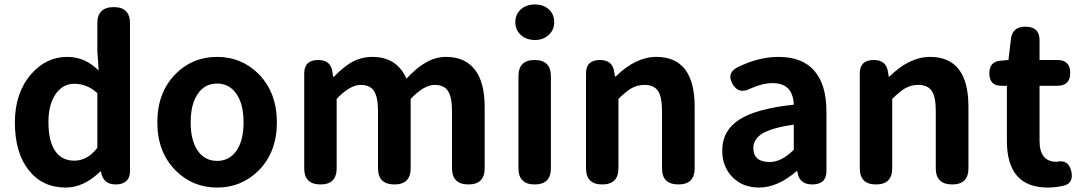

<svg xmlns="http://www.w3.org/2000/svg" viewBox="-20 -830 4871 864"><path d="M276 14Q171 14 109 -64.5Q47 -143 47 -279Q47 -411 119 -495Q187 -574 282 -574Q326 -574 362 -557Q391 -544 424 -513L418 -601V-725Q418 -798 492 -798Q565 -798 565 -725V-399V-59Q565 -30 548 -15Q531 0 501 0Q447 0 436 -50L434 -58H431Q357 14 276 14ZM314 -107Q374 -107 418 -165V-288V-411Q372 -453 314 -453Q264 -453 232 -409Q198 -362 198 -281Q198 -195 228 -151Q258 -107 314 -107Z M957 14Q847 14 770 -63Q688 -146 688 -279Q688 -414 770 -497Q846 -574 957 -574Q1067 -574 1144 -497Q1226 -413 1226 -279Q1226 -146 1144 -63Q1067 14 957 14ZM957 -106Q1013 -106 1045 -153Q1076 -199 1076 -279.5Q1076 -360 1045 -406Q1013 -454 957 -454Q900 -454 869 -406Q838 -360 838 -279.5Q838 -199 869 -153Q901 -106 957 -106Z M1422 0Q1349 0 1349 -73V-280V-500Q1349 -560 1412 -560Q1469 -560 1476 -506L1479 -485H1483Q1524 -527 1559 -548Q1605 -574 1655 -574Q1766 -574 1809 -476Q1853 -523 1890 -545Q1937 -574 1987 -574Q2074 -574 2119 -514Q2161 -457 2161 -349V-73Q2161 0 2088 0Q2014 0 2014 -73V-331Q2014 -394 1995 -422Q1977 -448 1936 -448Q1888 -448 1828 -385V-73Q1828 0 1755 0Q1681 0 1681 -73V-331Q1681 -394 1662 -422Q1644 -448 1603 -448Q1555 -448 1495 -385V-73Q1495 0 1422 0Z M2386 0Q2313 0 2313 -73V-487Q2313 -560 2386 -560Q2459 -560 2459 -487V-280V-73Q2459 0 2386 0ZM2387 -650Q2349 -650 2324 -672.5Q2299 -695 2299 -730Q2299 -766 2324 -788Q2349 -810 2387 -810Q2425 -810 2449.5 -788Q2474 -766 2474 -730Q2474 -696 2449.5 -673Q2425 -650 2387 -650Z M2690 0Q2617 0 2617 -73V-280V-500Q2617 -560 2680 -560Q2737 -560 2744 -506L2747 -486H2751Q2841 -574 2933 -574Q3106 -574 3106 -349V-73Q3106 0 3033 0Q2959 0 2959 -73V-331Q2959 -395 2940.5 -421.5Q2922 -448 2880 -448Q2848 -448 2820 -432Q2798 -419 2763 -385V-73Q2763 0 2690 0Z M3396 14Q3322 14 3276 -33Q3230 -80 3230 -152Q3230 -242 3306.5 -291.5Q3383 -341 3552 -359Q3548 -456 3457 -456Q3411 -456 3356 -431Q3303 -404 3276 -453Q3250 -500 3295 -525Q3390 -574 3484 -574Q3590 -574 3644.5 -511.5Q3699 -449 3699 -327V-163V-60Q3699 0 3635 0Q3579 0 3569 -52L3568 -60H3565Q3479 14 3396 14ZM3444 -101Q3497 -101 3552 -156V-269Q3457 -256 3410 -229Q3370 -203 3370 -164Q3370 -101 3444 -101Z M3922 0Q3849 0 3849 -73V-280V-500Q3849 -560 3912 -560Q3969 -560 3976 -506L3979 -486H3983Q4073 -574 4165 -574Q4338 -574 4338 -349V-73Q4338 0 4265 0Q4191 0 4191 -73V-331Q4191 -395 4172.5 -421.5Q4154 -448 4112 -448Q4080 -448 4052 -432Q4030 -419 3995 -385V-73Q3995 0 3922 0Z M4695 14Q4511 14 4511 -196V-444H4486Q4432 -444 4432 -500Q4432 -553 4483 -557L4518 -560L4529 -653Q4535 -710 4594 -710Q4658 -710 4658 -649V-560H4738Q4796 -560 4796 -502Q4796 -444 4738 -444H4658V-320V-196Q4658 -102 4734 -102Q4735 -102 4736 -102Q4788 -114 4801 -59Q4812 -7 4769 5Q4731 14 4695 14Z"/></svg>

Font: GenSenRounded TW B
Style: Regular
Weight: 700
Version: Version 1.501;PS 1;hotconv 16.6.51;makeotf.lib2.5.65220